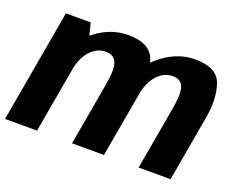

<svg xmlns="http://www.w3.org/2000/svg" viewBox="-108 -773 1177 948"><g transform="rotate(20 480.0 -299.0)"><path d="M-10.5 0H157.8L246.5 -503.3L223.9 -592.7H93.7ZM341.5 0H509.4L570.5 -346.1Q588.3 -448.2 562.2 -522.9Q536.1 -597.6 420.1 -597.6Q320 -597.6 233 -522.7Q145.9 -447.7 131 -363.2L213.9 -327.3Q227.9 -405.1 263.3 -443.6Q298.6 -482 344.1 -482Q387.4 -482 401 -448.1Q414.6 -414.2 400 -332.4ZM691.4 0H859.4L920 -346.1Q938.3 -447.8 913.1 -522.7Q887.9 -597.6 772 -597.6Q671.9 -597.6 584.4 -521.6Q497 -445.5 482.8 -363.2L566.2 -327.3Q579.7 -405.1 615.1 -443.6Q650.5 -482 695.9 -482Q739.3 -482 751.8 -448.1Q764.2 -414.2 749.9 -332.4Z"/></g></svg>

Font: Anybody Thin
Style: Italic
Weight: 100
Italic angle: -10°
Designer: Tyler Finck
Foundry: Etcetera Type Company
Version: Version 1.114;gftools[0.9.25]